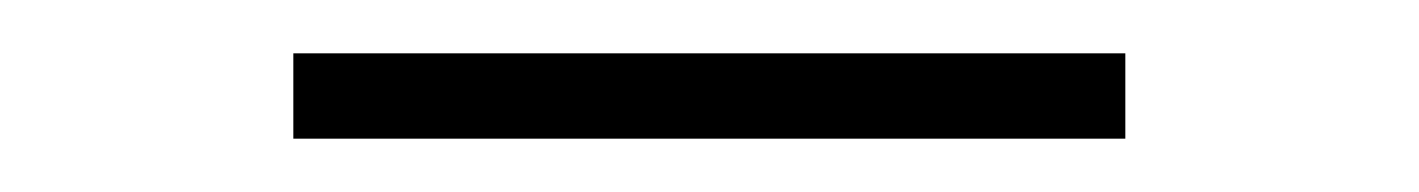

<svg xmlns="http://www.w3.org/2000/svg" viewBox="-20 -290 532 72"><path d="M90 -270V-238H402V-270Z"/></svg>

Font: Sprat Extended Medium
Style: Regular
Weight: 500
Width: 9
Designer: Ethan Nakache
Foundry: Collletttivo
Version: Version 2.000;Glyphs 3.2 (3217)